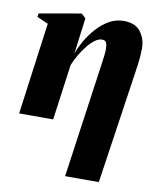

<svg xmlns="http://www.w3.org/2000/svg" viewBox="-86 -584 757 906"><g transform="rotate(10 293.0 -131.0)"><path d="M288 254 365 -290.5Q369 -316 371.2 -336.5Q373.5 -357 373.5 -366.5Q373.5 -388.5 369.2 -399.8Q365 -411 347.5 -411Q331.5 -411 313.5 -397.5Q295.5 -384 278.2 -362.2Q261 -340.5 246.2 -315.2Q231.5 -290 222.5 -266.5L186 0H23L82.5 -440L29 -463.5L31.5 -480.5L232 -515.5L253 -496L230.5 -323Q241 -353 260 -386.2Q279 -419.5 305.5 -449Q332 -478.5 364.2 -497Q396.5 -515.5 434 -515.5Q489.5 -515.5 515 -482Q540.5 -448.5 540.5 -402.5Q540.5 -377.5 538 -352.2Q535.5 -327 529 -284L449.5 254Z"/></g></svg>

Font: Merriweather 144pt Black
Style: Italic
Weight: 900
Italic angle: -7.8°
Version: Version 2.101